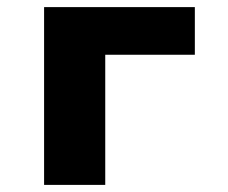

<svg xmlns="http://www.w3.org/2000/svg" viewBox="-20 -520 640 540"><path d="M104 0V-500H528V-366H276V0Z"/></svg>

Font: Source Code Pro Black
Style: Regular
Weight: 900
Monospace: yes
Designer: Paul D. Hunt, Teo Tuominen
Foundry: Adobe Systems Incorporated
Version: Version 2.030;PS 1.000;hotconv 16.6.51;makeotf.lib2.5.65220